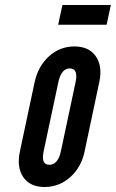

<svg xmlns="http://www.w3.org/2000/svg" viewBox="-20 -741 464 769"><path d="M158.5 8Q216.5 8 260.8 -31Q305 -70 318.5 -133L378 -414Q391 -476.5 363.5 -515.8Q336 -555 278 -555Q220 -555 176.2 -515.5Q132.5 -476 118.5 -411L60 -136Q46 -71 73.2 -31.5Q100.5 8 158.5 8ZM177.5 -81Q143 -81 155 -136L213.5 -411Q225.5 -467 259.5 -467Q294.5 -467 282.5 -411L224 -136Q212.5 -81 177.5 -81ZM213 -642H407L424 -721H230Z"/></svg>

Font: League Gothic
Style: Italic
Weight: 400
Designer: The League of Moveable Type
Version: Version 1.600; ttfautohint (v1.8.3)